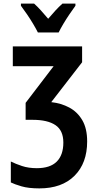

<svg xmlns="http://www.w3.org/2000/svg" viewBox="-20 -804 540 1064"><path d="M198 240Q138 240 99 228.5Q60 217 40 207V91Q66 104 102 116Q138 128 184 128Q258 128 294.5 91.5Q331 55 331 -14Q331 -81 287.5 -110.5Q244 -140 161 -140H122V-234L277 -437H51V-547H435V-459L264 -238Q319 -232 364 -208Q409 -184 436 -138Q463 -92 463 -20Q463 100 393 170Q323 240 198 240ZM190 -624Q180 -644 164 -671Q148 -698 129.5 -725Q111 -752 96 -772V-784H169Q186 -769 206 -747Q226 -725 247 -700Q270 -727 287.5 -746Q305 -765 326 -784H398V-772Q384 -753 366 -726.5Q348 -700 331.5 -672.5Q315 -645 305 -624Z"/></svg>

Font: Noto Sans Mono ExtraCondensed
Style: Bold
Weight: 700
Width: 2
Designer: Monotype Design Team
Foundry: Monotype Imaging Inc.
Version: Version 2.014